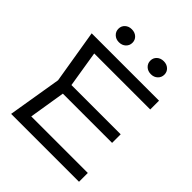

<svg xmlns="http://www.w3.org/2000/svg" viewBox="-256 -1110 1264 1264"><g transform="rotate(45 375.5 -478.0)"><path d="M669 -415V-335H158V-415ZM217 -375 160 -23 110 -82H696V0H64L126 -375L64 -750H691V-668H110L160 -727ZM232 -835Q204 -835 185.5 -852.5Q167 -870 167 -896Q167 -922 185.5 -939Q204 -956 232 -956Q261 -956 279.5 -939Q298 -922 298 -896Q298 -870 279.5 -852.5Q261 -835 232 -835ZM530 -835Q501 -835 482.5 -852.5Q464 -870 464 -896Q464 -922 482.5 -939Q501 -956 530 -956Q558 -956 576.5 -939Q595 -922 595 -896Q595 -870 576.5 -852.5Q558 -835 530 -835Z"/></g></svg>

Font: Unbounded Light
Style: Regular
Weight: 300
Designer: Luke Prowse, Jean-Baptiste Morizot, Fátima Lázaro, Florian Runge
Foundry: NaN
Version: Version 1.700